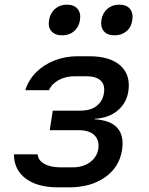

<svg xmlns="http://www.w3.org/2000/svg" viewBox="-20 -799 640 826"><path d="M229 7Q141 7 90.5 -31Q40 -69 40 -135H142Q144 -109 171 -94Q198 -79 242 -79H291Q337 -79 367 -101Q397 -123 403 -158Q408 -196 386 -217.5Q364 -239 316 -239H194L207 -323H326Q370 -323 396 -343.5Q422 -364 427 -398Q433 -433 413.5 -452Q394 -471 351 -471H301Q262 -471 231.5 -454Q201 -437 191 -411H89Q102 -454 134.5 -487Q167 -520 213.5 -538.5Q260 -557 314 -557H364Q454 -557 498.5 -516.5Q543 -476 532 -405Q524 -355 485.5 -323Q447 -291 387 -288L386 -286Q524 -278 505 -153Q493 -79 431.5 -36Q370 7 277 7ZM473 -647Q442 -647 427 -664.5Q412 -682 416 -712Q421 -743 442 -761Q463 -779 493 -779Q524 -779 539 -761Q554 -743 549 -712Q545 -682 524 -664.5Q503 -647 473 -647ZM247 -647Q217 -647 201.5 -664.5Q186 -682 191 -712Q196 -743 217 -761Q238 -779 268 -779Q298 -779 313.5 -761Q329 -743 324 -712Q319 -682 298.5 -664.5Q278 -647 247 -647Z"/></svg>

Font: JetBrains Mono NL Medium
Style: Italic
Weight: 500
Italic angle: -9°
Monospace: yes
Designer: Philipp Nurullin, Konstantin Bulenkov
Foundry: JetBrains
Version: Version 2.305; ttfautohint (v1.8.4.7-5d5b)